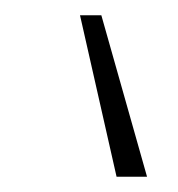

<svg xmlns="http://www.w3.org/2000/svg" viewBox="-20 -232 233 252"><path d="M173 0H133L85 -212H113Z"/></svg>

Font: Cairo ExtraLight
Style: Italic
Weight: 275
Italic angle: -13°
Designer: Mohamed Gaber, Accademia di Belle Arti di Urbino and others
Foundry: Kief Type Foundry, Accademia di Belle Arti di Urbino and others
Version: Version 3.011